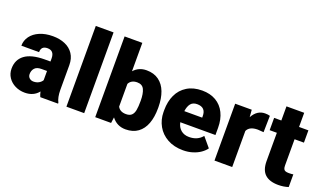

<svg xmlns="http://www.w3.org/2000/svg" viewBox="-75 -1208 2812 1676"><g transform="rotate(20 1330.5 -370.0)"><path d="M343.8 0Q334.5 -18.6 328.6 -47.4Q283.2 9.8 201.7 9.8Q152.8 9.8 111.8 -10.5Q70.8 -30.8 46.6 -66.9Q22.5 -103 22.5 -148.9Q22.5 -231.4 82.5 -276.6Q142.6 -321.8 264.6 -322.8H320.8V-350.6Q320.8 -423.3 257.8 -423.3Q199.2 -423.3 199.2 -365.7H34.7Q34.7 -414.6 63.5 -453.9Q92.3 -493.2 144.8 -515.6Q197.3 -538.1 266.6 -538.1Q330.6 -538.1 380.1 -516.8Q429.7 -495.6 458 -453.1Q486.3 -410.6 486.3 -349.6V-119.6Q486.8 -48.8 508.8 -8.3V0ZM320.8 -149.4V-234.9H269Q226.1 -234.9 206.5 -212.9Q187 -190.9 187 -157.7Q187 -135.7 202.1 -121.6Q217.3 -107.4 240.7 -107.4Q269 -107.4 290 -119.6Q311 -131.8 320.8 -149.4Z M751.5 -750V0H586.4V-750Z M1342.8 -259.8Q1342.8 -178.2 1320.3 -117.7Q1297.9 -57.1 1252 -23.7Q1206.1 9.8 1137.7 9.8Q1057.1 9.8 1008.8 -54.2L1001.5 0H854V-750H1018.6V-486.3Q1064.5 -538.1 1136.7 -538.1Q1205.1 -538.1 1251.2 -504.4Q1297.4 -470.7 1319.8 -410.9Q1342.3 -351.1 1342.8 -272ZM1018.6 -369.1V-158.2Q1039.6 -116.7 1096.7 -116.7Q1130.4 -116.7 1147.9 -133.1Q1165.5 -149.4 1171.9 -181.6Q1178.2 -213.9 1178.2 -270Q1178.2 -336.4 1160.6 -373.8Q1143.1 -411.1 1095.7 -411.1Q1040 -411.1 1018.6 -369.1Z M1879.4 -83Q1862.3 -58.6 1832.3 -37.4Q1802.2 -16.1 1761 -3.2Q1719.7 9.8 1671.4 9.8Q1587.9 9.8 1526.4 -24.4Q1464.8 -58.6 1432.1 -116.9Q1399.4 -175.3 1398.9 -245.1V-265.1Q1398.9 -343.8 1427.7 -405.5Q1456.5 -467.3 1514.2 -502.7Q1571.8 -538.1 1653.8 -538.1Q1728 -538.1 1782 -506.6Q1835.9 -475.1 1864.7 -416.7Q1893.6 -358.4 1893.6 -279.3V-212.4H1566.9Q1575.7 -168 1605.7 -142.6Q1635.7 -117.2 1682.1 -117.2Q1760.7 -117.2 1804.7 -171.9ZM1566.9 -315.4H1732.9V-328.1Q1733.9 -411.1 1652.3 -411.1Q1612.8 -411.1 1592.8 -386Q1572.8 -360.8 1566.9 -315.4Z M2225.6 -383.3Q2148.4 -383.3 2126.5 -335V0H1961.9V-528.3H2115.7L2121.1 -460.9Q2163.1 -538.1 2237.3 -538.1Q2264.2 -538.1 2282.7 -532.2L2279.8 -379.4Z M2649.9 -4.4Q2606 9.8 2557.1 9.8Q2475.1 9.8 2432.9 -29.1Q2390.6 -67.9 2390.6 -151.9V-414.1H2323.7V-528.3H2390.6V-659.7H2555.2V-528.3H2642.1V-414.1H2555.2V-172.4Q2555.2 -150.9 2560.1 -139.6Q2564.9 -128.4 2576.4 -123.8Q2587.9 -119.1 2608.9 -119.1Q2633.3 -119.1 2649.9 -122.1Z"/></g></svg>

Font: Mardoto Black
Style: Regular
Weight: 900
Designer: Christian Robertson, Vahan Hovhannisyan
Foundry: Google
Version: Version 1.000